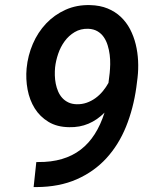

<svg xmlns="http://www.w3.org/2000/svg" viewBox="-20 -741 627 764"><path d="M131.3 -96.2Q184.1 -95.7 226.3 -108.2Q268.6 -120.6 301 -145.5Q333.5 -170.4 356.9 -207.3Q380.4 -244.1 396 -293Q367.2 -263.7 332 -248.8Q296.9 -233.9 255.4 -234.9Q207 -235.4 172.9 -256.1Q138.7 -276.9 118.2 -309.8Q97.7 -342.8 89.8 -384.5Q82 -426.3 85.9 -469.2Q90.8 -520 110.6 -566.2Q130.4 -612.3 163.3 -647.2Q196.3 -682.1 240.7 -702.1Q285.2 -722.2 338.9 -720.7Q377.9 -719.7 408.2 -707.3Q438.5 -694.8 460.7 -673.8Q482.9 -652.8 497.6 -624.8Q512.2 -596.7 520 -564.9Q527.8 -533.2 529.5 -499Q531.2 -464.8 527.3 -431.6L522.5 -393.6Q510.7 -309.1 481.4 -236.8Q452.1 -164.6 403.3 -111.3Q354.5 -58.1 285.4 -27.6Q216.3 2.9 125.5 3.4H113.8L124.5 -96.2ZM285.2 -326.2Q306.2 -325.7 325 -332.3Q343.8 -338.9 359.9 -350.6Q376 -362.3 388.9 -377.9Q401.9 -393.6 411.6 -411.1L416.5 -450.7Q418 -466.3 418.5 -485.1Q418.9 -503.9 416.5 -523.2Q414.1 -542.5 408.4 -560.8Q402.8 -579.1 392.8 -593.5Q382.8 -607.9 367.7 -616.7Q352.5 -625.5 331.5 -626.5Q300.8 -627.4 277.1 -613.3Q253.4 -599.1 237.1 -576.7Q220.7 -554.2 211.4 -526.6Q202.1 -499 199.2 -472.7Q197.8 -457.5 198.2 -440.7Q198.7 -423.8 201.9 -407.7Q205.1 -391.6 211.4 -377Q217.8 -362.3 227.8 -351.3Q237.8 -340.3 252 -333.5Q266.1 -326.7 285.2 -326.2Z"/></svg>

Font: TypoPRO Roboto Mono
Style: Italic
Weight: 500
Designer: Google
Version: Version 2.000986; 2015; ttfautohint (v1.3)